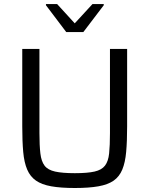

<svg xmlns="http://www.w3.org/2000/svg" viewBox="-20 -933 748 961"><path d="M354.7 8Q284.1 8 236.5 -0.5Q188.9 -9 160.1 -29Q131.2 -49 116.1 -84.3Q101 -119.5 96.2 -172.7Q91.4 -225.8 91.4 -300.5V-688H177.4V-267.3Q177.4 -204.5 182.1 -165Q186.7 -125.5 203.1 -103.9Q219.5 -82.3 255.9 -74.3Q292.2 -66.2 354.7 -66.2Q417.5 -66.2 453.1 -74.3Q488.8 -82.3 505.4 -103.9Q522.1 -125.5 526.2 -165Q530.4 -204.5 530.4 -267.3V-688H616.3V-300.5Q616.3 -225.8 611.5 -172.7Q606.7 -119.5 592.1 -84.3Q577.5 -49 549 -29Q520.4 -9 472.8 -0.5Q425.2 8 354.7 8ZM311.5 -772.6 210 -906.8V-912.8H265.8L354.1 -816.2L443 -912.8H499.3V-906.8L397.2 -772.6Z"/></svg>

Font: Saira Thin
Style: Regular
Weight: 100
Designer: Hector Gatti with collaboration of the Omnibus-Type team
Foundry: Omnibus-Type
Version: Version 1.101